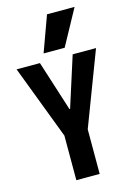

<svg xmlns="http://www.w3.org/2000/svg" viewBox="-145 -1072 791 1144"><g transform="rotate(-15 250.0 -500.0)"><path d="M178 0V-275L5 -730H149L248 -420H252L351 -730H495L322 -275V0ZM315 -780H185L265 -1000H435Z"/></g></svg>

Font: M PLUS Code Latin
Style: Bold
Weight: 700
Designer: Coji Morishita
Foundry: UNDERFOREST DESIGN
Version: Version 1.002; ttfautohint (v1.8.3)